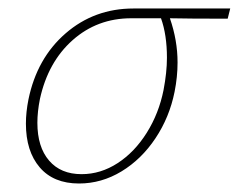

<svg xmlns="http://www.w3.org/2000/svg" viewBox="-20 -428 562 452"><path d="M516 -384Q423 -384 380 -385Q398 -333 398 -281Q398 -247 391 -212Q379 -152 346 -102.5Q313 -53 266 -24.5Q219 4 166 4Q106 4 73.5 -34Q41 -72 41 -137Q41 -164 47 -194Q67 -291 134.5 -349.5Q202 -408 294 -408H522ZM373 -292Q373 -346 359 -385H289Q209 -385 151 -333.5Q93 -282 74 -195Q68 -165 68 -139Q68 -82 95.5 -50Q123 -18 172 -18Q217 -18 257 -44Q297 -70 325.5 -115.5Q354 -161 365 -216Q373 -258 373 -292Z"/></svg>

Font: Ysabeau Extralight
Style: Italic
Weight: 200
Italic angle: -12°
Designer: Christian Thalmann (Catharsis Fonts)
Version: Version 0.003